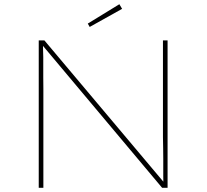

<svg xmlns="http://www.w3.org/2000/svg" viewBox="-20 -892 981 912"><path d="M164 0V-700H191L761 -23L756 -22Q756 -37 755.5 -55Q755 -73 755.5 -93.5Q756 -114 755.5 -137.5Q755 -161 755 -187Q755 -213 754 -241V-700H776V0H750L175 -685H184Q184 -675 184.5 -658Q185 -641 185.5 -620.5Q186 -600 185.5 -575.5Q185 -551 185.5 -525Q186 -499 186 -470V0ZM406 -764 397 -780 547 -872 560 -850Z"/></svg>

Font: Lexend Mega Thin
Style: Regular
Weight: 250
Version: Version 1.007